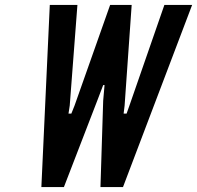

<svg xmlns="http://www.w3.org/2000/svg" viewBox="-20 -755 796 775"><path d="M147 0H238L372.5 -348.5L396.5 -411.5H402L396.5 -348.5L385.5 0H476.5L755.5 -735H643.5L502.5 -329L491 -296.5H479L483 -329L511.5 -735H424.5L281 -329L268 -296.5H256.5L261.5 -329L292.5 -735H181Z"/></svg>

Font: League Gothic SemiExpanded Italic
Style: Regular
Weight: 400
Width: 6
Designer: The League of Moveable Type
Version: Version 1.600; ttfautohint (v1.8.3)